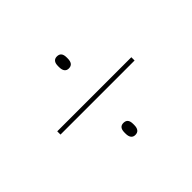

<svg xmlns="http://www.w3.org/2000/svg" viewBox="-96 -657 689 689"><g transform="rotate(-45 248.0 -313.0)"><path d="M60 -304.5V-321H436V-304.5ZM249 -113.5Q238.5 -113.5 233 -120.8Q227.5 -128 227.5 -142V-147Q227.5 -161 233 -167.8Q238.5 -174.5 249 -174.5Q260.5 -174.5 266 -167.8Q271.5 -161 271.5 -147V-142Q271.5 -128 266 -120.8Q260.5 -113.5 249 -113.5ZM249 -451Q238.5 -451 233 -458.2Q227.5 -465.5 227.5 -479.5V-484.5Q227.5 -498.5 233 -505.2Q238.5 -512 249 -512Q260.5 -512 266 -505.2Q271.5 -498.5 271.5 -484.5V-479.5Q271.5 -465.5 266 -458.2Q260.5 -451 249 -451Z"/></g></svg>

Font: Anek Gujarati Thin
Style: Regular
Weight: 250
Version: Version 1.003